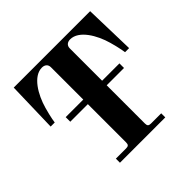

<svg xmlns="http://www.w3.org/2000/svg" viewBox="-175 -889 1066 1066"><g transform="rotate(-45 358.0 -356.0)"><path d="M60 -414H92C92 -414 96 -448 113 -508C136 -590 189 -680 257 -680C279 -680 294 -668 294 -646V-392H156V-356H294V-56C294 -38 288 -32 270 -32H190V0H546V-32H466C448 -32 442 -38 442 -56V-356H578V-392H442V-646C442 -668 457 -680 479 -680C547 -680 600 -590 623 -508C640 -448 644 -414 644 -414H676L668 -712H68Z"/></g></svg>

Font: Old Standard
Style: Bold
Weight: 700
Designer: Alexey Kryukov <alexios@thessalonica.org.ru>
Version: Version 2.0.2